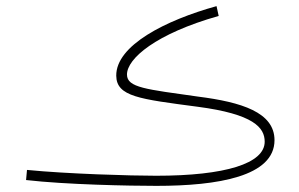

<svg xmlns="http://www.w3.org/2000/svg" viewBox="-20 -591 975 626"><path d="M490 15C691 15 875 -16 875 -134C875 -225 767 -258 626 -276C457 -300 394 -305 394 -348C394 -400 488 -481 693 -539L686 -571C520 -525 358 -443 359 -344C360 -276 435 -268 624 -243C807 -219 843 -175 843 -129C843 -58 715 -18 489 -18C407 -18 199 -24 68 -37L65 -4C195 11 403 15 490 15Z"/></svg>

Font: Noto Sans Arabic UI Cn XLt
Style: Regular
Weight: 200
Width: 3
Designer: Monotype Design Team, Nadine Chahine and Nizar Qandah
Foundry: Monotype Imaging Inc.
Version: Version 2.010